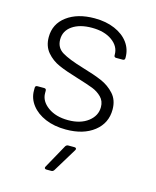

<svg xmlns="http://www.w3.org/2000/svg" viewBox="-108 -582 695 857"><g transform="rotate(15 239.5 -154.0)"><path d="M44 -126V-139Q44 -149 54 -149H85Q95 -149 95 -139V-128Q95 -91 131.5 -64.5Q168 -38 225 -38Q282 -38 317 -65Q352 -92 352 -132Q352 -160 334 -178Q316 -196 291.5 -205.5Q267 -215 218 -230Q161 -247 127 -262Q93 -277 69.5 -304.5Q46 -332 46 -374Q46 -435 95 -471.5Q144 -508 223 -508Q276 -508 316.5 -490.5Q357 -473 379 -443Q401 -413 401 -375V-372Q401 -362 391 -362H361Q351 -362 351 -372V-375Q351 -413 315.5 -438.5Q280 -464 222 -464Q166 -464 132 -440.5Q98 -417 98 -377Q98 -339 129.5 -320Q161 -301 228 -281Q286 -264 320.5 -249Q355 -234 380 -206.5Q405 -179 405 -135Q405 -72 356 -33.5Q307 5 226 5Q172 5 131 -12.5Q90 -30 67 -60Q44 -90 44 -126ZM255 71H284Q290 71 292 74.5Q294 78 291 83L224 193Q219 200 212 200H189Q183 200 181 196.5Q179 193 182 188L243 78Q248 71 255 71Z"/></g></svg>

Font: Barlow Light
Style: Regular
Weight: 300
Designer: Jeremy Tribby
Foundry: Tribby Type
Version: Version 1.422